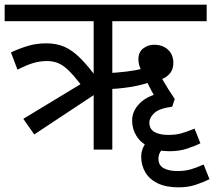

<svg xmlns="http://www.w3.org/2000/svg" viewBox="-20 -642 919 824"><path d="M462 -551V0H382V-551H0V-622H867V-551ZM27 -417Q61 -433 98 -444.5Q135 -456 179 -456Q223 -456 257 -441Q291 -426 325.5 -391.5Q360 -357 403 -298L382 -267L343 -258Q318 -291 298 -314.5Q278 -338 260 -352.5Q242 -367 223 -373.5Q204 -380 181 -380Q153 -380 124.5 -372Q96 -364 55 -343ZM127 -65 80 -132 369 -307 408 -251ZM442 -328Q482 -330 523.5 -335Q565 -340 588 -347V-338Q581 -350 577.5 -362Q574 -374 574 -387Q574 -419 595 -434.5Q616 -450 641 -450Q667 -450 685.5 -440Q704 -430 714 -412.5Q724 -395 724 -373Q724 -345 710 -328Q696 -311 676 -303Q690 -279 703.5 -257.5Q717 -236 730 -217L719 -184H671Q663 -197 651.5 -215.5Q640 -234 629.5 -253.5Q619 -273 613 -286Q596 -280 568 -274Q540 -268 510 -264.5Q480 -261 455 -260ZM840 -27Q814 -14 781 -3.5Q748 7 707 7Q657 7 621 -10.5Q585 -28 566 -58Q547 -88 547 -125Q547 -166 580.5 -199.5Q614 -233 682 -246L719 -184Q664 -177 642.5 -157Q621 -137 621 -116Q621 -88 643 -75.5Q665 -63 702 -63Q734 -63 757.5 -69.5Q781 -76 815 -90ZM879 127Q853 140 820 151Q787 162 746 162Q693 162 657.5 145Q622 128 604 98Q586 68 586 30Q586 7 597 -14.5Q608 -36 629 -52L702 -20Q677 -4 668.5 9Q660 22 660 39Q660 67 682 79.5Q704 92 741 92Q773 92 796.5 85.5Q820 79 854 64Z"/></svg>

Font: Noto Sans Ambassadori
Style: Regular
Weight: 400
Designer: Monotype Design Team
Foundry: Monotype Imaging Inc.
Version: Version 2.013